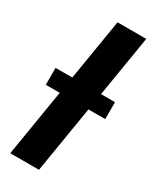

<svg xmlns="http://www.w3.org/2000/svg" viewBox="-190 -790 689 845"><g transform="rotate(30 154.0 -367.5)"><path d="M21 0 142 -735H288L167 0ZM308 -339H6V-425H308Z"/></g></svg>

Font: Iosevka Aile Heavy Oblique
Style: Regular
Weight: 900
Italic angle: -9°
Designer: Belleve Invis
Foundry: Belleve Invis
Version: Version 31.1.0; ttfautohint (v1.8.4)